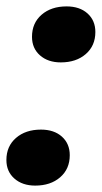

<svg xmlns="http://www.w3.org/2000/svg" viewBox="-38 -572 318 600"><path d="M-18 -72Q-18 -115 12 -141Q42 -167 90 -167Q131 -167 155.5 -145Q180 -123 180 -87Q180 -44 150 -18Q120 8 72 8Q32 8 7 -14Q-18 -36 -18 -72ZM62 -457Q62 -500 92 -526Q122 -552 170 -552Q211 -552 235.5 -530Q260 -508 260 -472Q260 -429 230 -403Q200 -377 152 -377Q112 -377 87 -399Q62 -421 62 -457Z"/></svg>

Font: Mona Sans Black
Style: Italic
Weight: 900
Italic angle: -11.7°
Designer: Deni Anggara
Foundry: GitHub
Version: Version 2.000